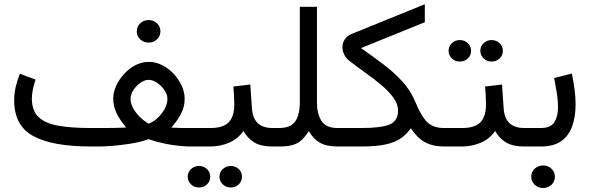

<svg xmlns="http://www.w3.org/2000/svg" viewBox="-20 -705 2838 924"><path d="M638.2 -554.2Q638.2 -577.1 654.8 -592.8Q671.4 -608.4 695.3 -608.4Q719.2 -608.4 735.6 -592.8Q752 -577.1 752 -554.2Q752 -531.2 735.6 -515.6Q719.2 -500 695.3 -500Q671.4 -500 654.8 -515.6Q638.2 -531.2 638.2 -554.2ZM417.5 -88.9H460.4Q464.8 -88.9 487.8 -88.9Q510.7 -88.9 539.1 -89.6Q567.4 -90.3 587.4 -91.3Q558.1 -125.5 541.5 -159.2Q524.9 -192.9 524.9 -231Q524.9 -261.2 539.1 -292Q553.2 -322.8 577.1 -349.1Q601.1 -375.5 631.8 -391.4Q662.6 -407.2 695.3 -407.2Q729.5 -407.2 760.7 -391.4Q792 -375.5 816.2 -349.4Q840.3 -323.2 854.5 -292Q868.7 -260.7 868.7 -230Q868.7 -191.4 851.6 -158.4Q834.5 -125.5 804.7 -90.8Q832 -89.4 853.5 -89.1Q875 -88.9 891.6 -88.9H939V0H892.6Q874 0 841.8 -3.2Q809.6 -6.3 771 -14.2Q732.4 -22 694.8 -35.2Q657.2 -21.5 609.9 -13.9Q562.5 -6.3 521 -3.2Q479.5 0 459.5 0H417.5Q233.4 0 140.9 -49.8Q48.3 -99.6 48.3 -222.2Q48.3 -255.9 55.9 -288.1Q63.5 -320.3 75.7 -350.1L151.4 -321.8Q143.6 -300.3 138.4 -275.9Q133.3 -251.5 133.3 -229.5Q133.8 -172.4 165.5 -141.8Q197.3 -111.3 260.3 -100.1Q323.2 -88.9 417.5 -88.9ZM695.3 -320.8Q676.8 -320.8 656.5 -306.9Q636.2 -293 622.3 -272Q608.4 -251 608.4 -229Q608.4 -206.5 621.6 -183.1Q634.8 -159.7 655 -140.1Q675.3 -120.6 696.3 -109.9Q733.4 -125.5 759.5 -160.4Q785.6 -195.3 785.6 -230Q785.6 -250.5 771.2 -271.5Q756.8 -292.5 735.8 -306.6Q714.8 -320.8 695.3 -320.8Z M918.5 -88.9H992.2Q1054.2 -88.9 1080.8 -116.7Q1107.4 -144.5 1107.4 -202.1Q1107.4 -225.6 1106.2 -246.6Q1105 -267.6 1103 -288.6L1184.6 -298.3L1192.4 -184.1Q1198.2 -88.9 1291.5 -88.9H1301.8V0H1290.5Q1236.3 0 1203.9 -19.5Q1171.4 -39.1 1151.4 -74.7Q1125 -36.1 1082 -18.1Q1039.1 0 992.2 0H918.5ZM1036.1 145.5Q1036.1 124 1052 108.9Q1067.9 93.8 1090.3 93.8Q1113.3 93.8 1128.9 108.6Q1144.5 123.5 1144.5 145.5Q1144.5 167.5 1128.9 182.4Q1113.3 197.3 1090.3 197.3Q1067.9 197.3 1052 182.1Q1036.1 167 1036.1 145.5ZM883.3 145.5Q883.3 124 899.2 108.9Q915 93.8 937.5 93.8Q960.4 93.8 976.1 108.6Q991.7 123.5 991.7 145.5Q991.7 167.5 976.1 182.4Q960.4 197.3 937.5 197.3Q915 197.3 899.2 182.1Q883.3 167 883.3 145.5Z M1422.9 -213.9V-672.4H1505.4V-212.4Q1505.4 -158.7 1526.6 -123.8Q1547.9 -88.9 1604 -88.9H1619.6V0H1605Q1550.3 0 1518.1 -19Q1485.8 -38.1 1466.8 -74.2Q1450.7 -50.3 1434.3 -33.7Q1418 -17.1 1392.8 -8.5Q1367.7 0 1324.2 0H1282.2V-88.9H1323.2Q1364.3 -88.9 1385.5 -105.2Q1406.7 -121.6 1414.8 -149.9Q1422.9 -178.2 1422.9 -213.9Z M1717.3 -473.6Q1772.9 -434.6 1824 -396.2Q1875 -357.9 1916 -313.2Q1957 -268.6 1981 -209.5Q2006.8 -146.5 2035.6 -117.7Q2064.5 -88.9 2116.7 -88.9H2130.4V0H2116.7Q2062.5 0 2024.7 -21Q1986.8 -42 1957 -87.9Q1937.5 -59.1 1909.4 -39.6Q1881.3 -20 1836.2 -10Q1791 0 1719.2 0H1600.1V-88.9H1718.8Q1813.5 -88.9 1854.5 -105.7Q1895.5 -122.6 1895.5 -172.9Q1895.5 -205.1 1872.8 -235.8Q1850.1 -266.6 1814.2 -296.6Q1778.3 -326.7 1737.3 -355.7Q1696.3 -384.8 1660.2 -413.1Q1644.5 -425.8 1636.2 -442.9Q1627.9 -460 1627.9 -477.5Q1627.9 -497.6 1638.9 -515.1Q1649.9 -532.7 1673.3 -542L2024.4 -684.6V-598.1Z M2291.5 -460.4Q2291.5 -481.9 2307.4 -497.1Q2323.2 -512.2 2345.7 -512.2Q2368.7 -512.2 2384.3 -497.3Q2399.9 -482.4 2399.9 -460.4Q2399.9 -438.5 2384.3 -423.6Q2368.7 -408.7 2345.7 -408.7Q2323.2 -408.7 2307.4 -423.8Q2291.5 -439 2291.5 -460.4ZM2138.7 -460.4Q2138.7 -481.9 2154.5 -497.1Q2170.4 -512.2 2192.9 -512.2Q2215.8 -512.2 2231.4 -497.3Q2247.1 -482.4 2247.1 -460.4Q2247.1 -438.5 2231.4 -423.6Q2215.8 -408.7 2192.9 -408.7Q2170.4 -408.7 2154.5 -423.8Q2138.7 -439 2138.7 -460.4ZM2110.8 -88.9H2203.6Q2265.6 -88.9 2292.2 -116.7Q2318.8 -144.5 2318.8 -202.1Q2318.8 -225.6 2317.6 -246.6Q2316.4 -267.6 2314.5 -288.6L2396 -298.3L2403.8 -184.1Q2409.7 -88.9 2502.9 -88.9H2513.2V0H2502Q2447.8 0 2415.3 -19.5Q2382.8 -39.1 2362.8 -74.7Q2336.4 -36.1 2293.5 -18.1Q2250.5 0 2203.6 0H2110.8Z M2583 0H2493.2V-88.9H2582Q2630.9 -88.9 2648.2 -117.2Q2665.5 -145.5 2665.5 -189Q2665.5 -220.7 2659.7 -256.8Q2653.8 -293 2647 -329.6L2731.9 -351.1Q2740.2 -312 2745.1 -274.4Q2750 -236.8 2750 -202.6Q2750 -144 2733.9 -98.1Q2717.8 -52.2 2681.2 -26.1Q2644.5 0 2583 0ZM2536.6 145.5Q2536.6 122.6 2553.2 106.9Q2569.8 91.3 2593.8 91.3Q2617.7 91.3 2634 106.9Q2650.4 122.6 2650.4 145.5Q2650.4 168.5 2634 184.1Q2617.7 199.7 2593.8 199.7Q2569.8 199.7 2553.2 184.1Q2536.6 168.5 2536.6 145.5Z"/></svg>

Font: Vazirmatn RD UI
Style: Regular
Weight: 400
Designer: Saber Rastikerdar
Foundry: Saber Rastikerdar
Version: Version 33.003